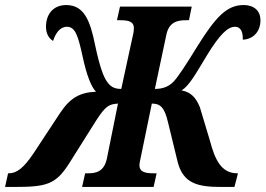

<svg xmlns="http://www.w3.org/2000/svg" viewBox="-69 -740 1051 760"><path d="M-49 0H-14C114 0 151 -9 204 -92L311 -262C351 -325 365 -327 398 -330L354 -112C343 -61 312 -54 279 -54H268L256 0H539L551 -54H540C508 -54 483 -58 483 -86C483 -94 486 -107 490 -126L532 -330C565 -330 582 -316 596 -256L634 -100C656 -11 718 0 808 0H859L873 -54H870C805 -54 781 -112 762 -183L722 -316C705 -358 683 -376 650 -382C682 -403 705 -447 752 -524C800 -602 832 -634 861 -634C887 -634 893 -608 892 -583C931 -584 962 -613 962 -660C962 -695 939 -720 895 -720C829 -720 785 -673 713 -558C667 -483 638 -439 620 -419C601 -398 577 -388 544 -388L589 -600C599 -653 633 -660 668 -660H679L690 -714H406L394 -660H405C438 -660 461 -656 461 -628C461 -622 460 -611 457 -600L411 -388C380 -388 367 -399 353 -419C341 -437 326 -474 308 -559C288 -659 264 -720 193 -720C142 -720 113 -684 113 -634C113 -609 123 -589 141 -578C151 -608 168 -634 196 -634C229 -634 240 -598 257 -521C274 -440 293 -395 311 -377C247 -374 209 -353 169 -293L63 -132C26 -77 -2 -54 -34 -54H-37Z"/></svg>

Font: Noto Serif Condensed Extra
Style: Italic
Weight: 800
Width: 3
Italic angle: -12°
Designer: Monotype Design Team
Foundry: Monotype Imaging Inc.
Version: Version 1.901